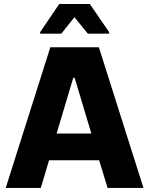

<svg xmlns="http://www.w3.org/2000/svg" viewBox="-20 -919 730 939"><path d="M8 0 226.2 -688H463.5L681.6 0H506.2L464.8 -135.3H220L179.5 0ZM256.8 -265.8H426.9L345 -538.5H338.3ZM176.3 -754.3V-761.8L269.8 -899.5H419.2L513.8 -761.8V-754.3H409.8L344 -834.8L279.8 -754.3Z"/></svg>

Font: Saira Thin
Style: Regular
Weight: 100
Designer: Hector Gatti with collaboration of the Omnibus-Type team
Foundry: Omnibus-Type
Version: Version 1.101